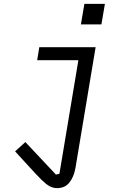

<svg xmlns="http://www.w3.org/2000/svg" viewBox="-20 -760 640 992"><path d="M123 93 58 22 111 -26 269 142 287 138 385 -449H172L183 -516H474L370 107Q362 153 339 182.5Q316 212 275 212Q254 212 236 202Q218 192 194.5 169Q171 146 123 93ZM522 -740 504 -634H398L416 -740Z"/></svg>

Font: iA Writer Mono V
Style: Regular
Weight: 400
Italic angle: -9.5°
Designer: Mike Abbink, Paul van der Laan, Pieter van Rosmalen
Foundry: Bold Monday
Version: Version 2.000